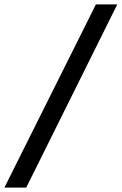

<svg xmlns="http://www.w3.org/2000/svg" viewBox="-61 -767 552 871"><path d="M-41 84 374 -747H471L58 84Z"/></svg>

Font: Figtree Light Medium
Style: Italic
Weight: 500
Italic angle: -9.5°
Version: Version 2.000